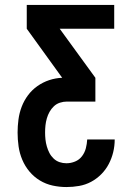

<svg xmlns="http://www.w3.org/2000/svg" viewBox="-20 -755 540 775"><path d="M248 0Q220 0 192.5 -6Q165 -12 141 -26.5Q117 -41 99 -62.5Q81 -84 70 -110Q59 -136 55 -164Q51 -192 51 -220Q51 -246 54.5 -272.5Q58 -299 67.5 -324Q77 -349 93 -370.5Q109 -392 131 -407.5Q153 -423 178.5 -431.5Q204 -440 231 -441L88 -639V-735H441V-639H221L365 -441V-345H250Q236 -345 222 -340.5Q208 -336 197.5 -326Q187 -316 180 -303.5Q173 -291 169 -277Q165 -263 163.5 -249Q162 -235 162 -220Q162 -206 163.5 -192Q165 -178 169 -164Q173 -150 179.5 -137.5Q186 -125 196.5 -115Q207 -105 220.5 -100.5Q234 -96 248 -96Q266 -96 283 -103Q300 -110 311 -124.5Q322 -139 326.5 -156.5Q331 -174 332 -192H443Q443 -166 437 -141Q431 -116 419 -93Q407 -70 388.5 -51.5Q370 -33 347.5 -21Q325 -9 299.5 -4.5Q274 0 248 0Z"/></svg>

Font: Iosevka Curly
Style: Bold
Weight: 700
Monospace: yes
Designer: Belleve Invis
Foundry: Belleve Invis
Version: Version 22.1.2; ttfautohint (v1.8.4)